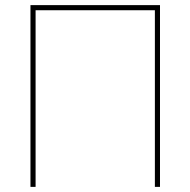

<svg xmlns="http://www.w3.org/2000/svg" viewBox="-20 -730 744 750"><path d="M99 0V-710H605V0H585V-690H119V0Z"/></svg>

Font: Raleway-v4020 Thin
Style: Regular
Weight: 250
Designer: Matt McInerney, Pablo Impallari, Rodrigo Fuenzalida
Foundry: Matt McInerney, Pablo Impallari, Rodrigo Fuenzalida
Version: Version 4.020;PS 004.020;hotconv 1.0.88;makeotf.lib2.5.64775